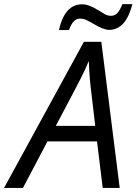

<svg xmlns="http://www.w3.org/2000/svg" viewBox="-77 -918 667 938"><path d="M388.2 -303.2 371.1 -449.2Q359.4 -536.6 356.9 -620.1Q338.9 -577.1 317.4 -534.7Q295.9 -492.2 195.8 -303.2ZM397 -227.1H154.8L35.2 0H-57.1L333 -713.9H418L507.8 0H424.8ZM456.1 -772Q428.7 -772.5 382.8 -799.8Q365.2 -810.5 348.6 -818.4Q332 -827.1 314 -827.1Q295.9 -827.1 283.2 -813.5Q270.5 -799.8 259.8 -771H210.9Q239.3 -897 323.7 -897Q355.5 -897.5 401.4 -869.1Q418.9 -858.4 433.6 -849.6Q448.2 -840.8 465.8 -840.8Q483.4 -840.8 496.1 -854Q508.8 -867.2 521 -897.9H569.8Q537.6 -772 456.1 -772Z"/></svg>

Font: OpenSans-Italic
Style: Italic
Weight: 400
Italic angle: -12°
Foundry: Ascender Corporation
Version: Version 1.10